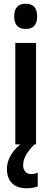

<svg xmlns="http://www.w3.org/2000/svg" viewBox="-20 -773 275 1028"><path d="M118 -753Q179 -753 179 -685Q179 -618 118 -618Q56 -618 56 -685Q56 -753 118 -753ZM173 -543V0H62V-543ZM104 112Q104 133 115.5 146Q127 159 147 159Q160 159 168 156.5Q176 154 182 151V225Q172 229 157.5 232Q143 235 124 235Q70 235 43.5 207Q17 179 17 131Q17 91 41 53Q65 15 104 -11L164 0Q132 33 118 59.5Q104 86 104 112Z"/></svg>

Font: Noto Sans Kannada ExtraCondensed SemiBold
Style: Regular
Weight: 600
Width: 2
Designer: Jelle Bosma - Monotype Design Team
Foundry: Monotype Imaging Inc.
Version: Version 2.005; ttfautohint (v1.8.4.7-5d5b)